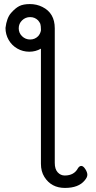

<svg xmlns="http://www.w3.org/2000/svg" viewBox="-20 -728 470 943"><path d="M181 -578V-585Q181 -600 178 -611Q174 -620 167 -628Q151 -644 128 -644Q105 -644 88.5 -628Q72 -612 72 -589Q72 -566 88.5 -550Q105 -534 128 -534Q151 -534 167 -550Q178 -562 181 -578ZM181 -489Q155 -474 124 -474Q92 -474 65 -489.5Q38 -505 22.5 -532Q7 -559 7 -591Q13 -640 34 -664Q55 -688 74.5 -698Q94 -708 127 -708Q160 -708 188 -694Q249 -664 249 -589V72Q249 103 263.5 118.5Q278 134 298 134Q344 134 363 98Q370 87 379.5 87Q389 87 399 102.5Q409 118 409 130.5Q409 143 396 158Q366 195 299 195Q232 195 198 141Q181 114 181 76Z"/></svg>

Font: ToneOZ-Pinyin-WenKai-Regular
Style: Regular
Weight: 400
Designer: Fontworks Inc.
Foundry: ToneOZ
Version: Version 0.240331